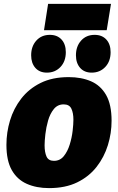

<svg xmlns="http://www.w3.org/2000/svg" viewBox="-20 -951 605 986"><path d="M333 -555Q398 -555 447.5 -533.5Q497 -512 525 -463Q553 -414 553 -331Q553 -267 534 -205.5Q515 -144 476 -94Q437 -44 376.5 -14.5Q316 15 232 15Q167 15 117.5 -7Q68 -29 40.5 -77.5Q13 -126 13 -207Q13 -271 31.5 -332.5Q50 -394 89 -444.5Q128 -495 188.5 -525Q249 -555 333 -555ZM307 -415Q276 -415 256.5 -391Q237 -367 227 -332Q217 -297 213 -262Q209 -227 209 -205Q209 -169 219 -147Q229 -125 257 -125Q288 -125 307.5 -149Q327 -173 338 -208.5Q349 -244 353 -279Q357 -314 357 -336Q357 -371 346.5 -393Q336 -415 307 -415ZM550 -931 528 -796H206L227 -931ZM221 -578Q183 -578 161.5 -602.5Q140 -627 140 -667Q140 -713 166.5 -742.5Q193 -772 236 -772Q274 -772 296 -748Q318 -724 318 -683Q318 -636 290.5 -607Q263 -578 221 -578ZM451 -578Q413 -578 391.5 -602.5Q370 -627 370 -667Q370 -713 396.5 -742.5Q423 -772 466 -772Q504 -772 526 -748Q548 -724 548 -683Q548 -636 520.5 -607Q493 -578 451 -578Z"/></svg>

Font: Bitter Black
Style: Italic
Weight: 900
Italic angle: -9°
Designer: Sol Matas, and Bitter project Authors
Foundry: Sol Matas
Version: Version 2.001